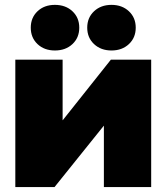

<svg xmlns="http://www.w3.org/2000/svg" viewBox="-20 -757 674 777"><path d="M591.8 0H400.4V-248H399.9L200.7 0H42V-515.6H233.4V-270.5H233.9L428.7 -515.6H591.8ZM431.2 -552.7Q388.2 -552.7 360.6 -578.6Q333 -604.5 333 -645Q333 -685.5 360.6 -711.4Q388.2 -737.3 431.2 -737.3Q474.1 -737.3 501.7 -711.4Q529.3 -685.5 529.3 -645Q529.3 -604.5 501.7 -578.6Q474.1 -552.7 431.2 -552.7ZM202.1 -552.7Q159.2 -552.7 131.8 -578.6Q104.5 -604.5 104.5 -645Q104.5 -685.5 131.8 -711.4Q159.2 -737.3 202.1 -737.3Q245.6 -737.3 273.2 -711.4Q300.8 -685.5 300.8 -645Q300.8 -604.5 273.2 -578.6Q245.6 -552.7 202.1 -552.7Z"/></svg>

Font: Inter Display Black
Style: Regular
Weight: 900
Designer: Rasmus Andersson
Foundry: rsms
Version: Version 4.000;git-a52131595